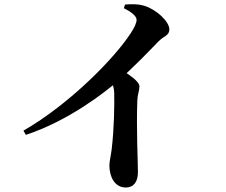

<svg xmlns="http://www.w3.org/2000/svg" viewBox="-20 -812 1040 883"><path d="M87.8 -211.1 98.9 -191.7C293.4 -255.7 460.8 -386.1 518.4 -436.1C597.8 -505.2 663.7 -575.2 707.1 -619.9C734.3 -648 758.8 -647.4 758.8 -677C758.8 -712.9 698.9 -768.7 644.3 -785.1C613.9 -794.5 582.3 -792.9 555 -791.2L549.6 -774.4C580.1 -759.2 608.2 -739.4 608.2 -720.8C608.2 -707.9 599.4 -687.1 581.9 -660.4C507.8 -545 299.9 -333.1 87.8 -211.1ZM558.6 50.4C595.5 50.4 614.3 22.8 614.3 -19.5C614.3 -70.8 606.7 -214.7 611.5 -349.4C612.5 -378.2 621.2 -396.1 621.2 -413.6C621.2 -439.3 575.9 -465.9 526.5 -500.2L477.2 -459C495.6 -432.3 505 -413.5 505.3 -381.3C506.3 -336.6 505.5 -224.2 493.6 -125.6C489.6 -93.4 483.1 -70.2 483.1 -50.8C483.1 -0.7 506.6 50.4 558.6 50.4Z"/></svg>

Font: Source Han Serif CN VF
Style: Regular
Weight: 250
Designer: Ryoko NISHIZUKA 西塚涼子 (kana & ideographs); Frank Grießhammer (Latin, Greek & Cyrillic); Wenlong ZHANG 张文龙 (bopomofo); San
Foundry: Adobe
Version: Version 2.002;hotconv 1.1.0;makeotfexe 2.6.0